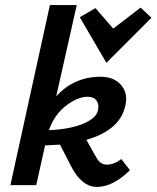

<svg xmlns="http://www.w3.org/2000/svg" viewBox="-20 -731 618 758"><path d="M402 -81Q430 -81 459 -103L493 -59Q425 7 363 7Q303 7 261 -74L217 -160L158 -157L123 0H21L177 -711H283L202 -351Q273 -428 376 -428Q430 -428 457.5 -396Q485 -364 476 -320Q458 -218 321 -179L361 -108Q376 -81 402 -81ZM578 -661 400 -483 295 -663 357 -699 427 -618 535 -701ZM326 -349Q287 -349 241 -314Q195 -279 173 -217Q258 -221 309.5 -243Q361 -265 367 -296Q372 -319 361 -334Q350 -349 326 -349Z"/></svg>

Font: EauTest
Style: Bold Italic
Weight: 700
Italic angle: -12°
Designer: Christian Thalmann (Catharsis Fonts)
Version: Version 0.001;PS 000.001;hotconv 1.0.88;makeotf.lib2.5.64775